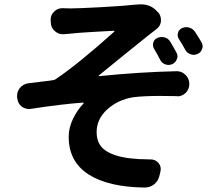

<svg xmlns="http://www.w3.org/2000/svg" viewBox="-20 -797 967 872"><path d="M679.7 -575.2Q671.9 -588.9 676.3 -604Q680.7 -619.1 695.3 -625Q704.1 -628.9 713.9 -628.9Q720.7 -628.9 728.5 -627Q745.1 -622.1 753.9 -606.4Q767.6 -584 781.2 -558.6Q786.1 -549.8 786.1 -541Q786.1 -534.2 783.2 -528.3Q777.3 -512.7 762.7 -505.9Q753.9 -502 745.1 -502Q738.3 -502 730.5 -504.9Q713.9 -510.7 707 -526.4Q693.4 -552.7 679.7 -575.2ZM793 -619.1Q784.2 -631.8 788.1 -647Q792 -662.1 805.7 -668.9Q815.4 -673.8 826.2 -673.8Q832 -673.8 838.9 -671.9Q855.5 -667 865.2 -653.3Q881.8 -627.9 895.5 -604.5Q900.4 -595.7 900.4 -586.9Q900.4 -581.1 897.5 -574.2Q892.6 -558.6 877 -551.8Q868.2 -547.9 859.4 -547.9Q852.5 -547.9 845.7 -550.8Q829.1 -555.7 821.3 -571.3Q806.6 -597.7 793 -619.1ZM270.5 -641.6Q267.6 -641.6 264.6 -641.6Q245.1 -641.6 229.5 -655.3Q211.9 -669.9 210.9 -693.4L210 -705.1Q209 -728.5 225.6 -744.1Q241.2 -759.8 262.7 -759.8Q263.7 -759.8 264.6 -759.8Q281.2 -758.8 300.8 -758.8Q336.9 -758.8 442.4 -764.6Q547.9 -770.5 588.9 -775.4Q595.7 -775.4 601.6 -776.4Q610.4 -777.3 619.1 -777.3Q667 -777.3 695.3 -743.2L699.2 -740.2Q710.9 -725.6 710.9 -707Q710.9 -703.1 710.9 -699.2Q708 -676.8 688.5 -663.1Q669.9 -649.4 659.2 -640.6Q623 -612.3 541.5 -545.9Q460 -479.5 428.7 -454.1Q427.7 -453.1 428.2 -451.7Q428.7 -450.2 430.7 -451.2Q612.3 -469.7 781.2 -473.6Q782.2 -473.6 783.2 -473.6Q805.7 -473.6 822.3 -457Q839.8 -440.4 839.8 -416V-415Q839.8 -391.6 823.2 -375Q806.6 -359.4 785.2 -359.4Q784.2 -359.4 783.2 -360.4Q742.2 -361.3 707 -361.3Q633.8 -361.3 585.9 -355.5Q516.6 -344.7 467.8 -300.8Q418.9 -256.8 418.9 -197.3Q418.9 -141.6 458 -114.3Q497.1 -86.9 569.3 -78.1Q609.4 -73.2 655.3 -73.2H663.1Q684.6 -73.2 699.2 -57.6Q710 -44.9 710 -29.3Q710 -24.4 709 -19.5L705.1 -2.9Q700.2 22.5 681.6 39.1Q662.1 54.7 637.7 54.7Q636.7 54.7 636.7 54.7Q470.7 52.7 381.3 -5.4Q292 -63.5 292 -175.8Q292 -216.8 311.5 -257.3Q331.1 -297.9 359.4 -327.1Q360.4 -328.1 359.4 -330.1Q358.4 -332 357.4 -331.1Q252 -323.2 121.1 -302.7Q116.2 -301.8 112.3 -301.8Q94.7 -301.8 79.1 -312.5Q60.5 -327.1 58.6 -350.6L57.6 -355.5Q57.6 -358.4 57.6 -362.3Q57.6 -381.8 70.3 -397.5Q85.9 -416 109.4 -418.9Q130.9 -421.9 169.9 -426.3Q209 -430.7 217.8 -432.6Q225.6 -432.6 231.4 -436.5Q335 -505.9 499 -653.3Q500 -654.3 499.5 -655.8Q499 -657.2 497.1 -657.2Q489.3 -657.2 406.7 -652.3Q324.2 -647.5 302.7 -644.5Q290 -643.6 270.5 -641.6Z"/></svg>

Font: Gen Jyuu Gothic P Bold
Style: Bold
Weight: 700
Designer: [Source Han Sans]
Ryoko NISHIZUKA  (kana & ideographs); Paul D. Hunt (Latin, Greek & Cyrillic); Wenlong ZHANG  (bopomofo
Version: Version 1.002.20150607